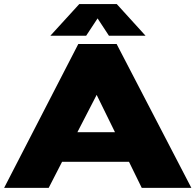

<svg xmlns="http://www.w3.org/2000/svg" viewBox="-20 -914 951 934"><path d="M0 0 360.9 -700H547.3L910.9 0H669.6L607.5 -126.9H282L216.8 0ZM356.5 -271H539.3L450.2 -452.5ZM225.1 -740.3 365.6 -894.2H548L687.9 -740.3H509.9L454.7 -824.5L399.2 -740.3Z"/></svg>

Font: Science Gothic
Style: Regular
Weight: 400
Designer: Thomas Phinney, Vassil Kateliev, Brandon Buerkle
Foundry: Font Detective LLC
Version: Version 1.018